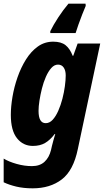

<svg xmlns="http://www.w3.org/2000/svg" viewBox="-35 -786 566 1046"><path d="M239 -616Q256 -651 283 -692Q310 -733 338 -766H431L432 -754Q424 -735 413 -707.5Q402 -680 392.5 -652.5Q383 -625 377 -606H239ZM143 240Q93 240 53.5 230.5Q14 221 -15 207V78Q13 95 55.5 107Q98 119 139 119Q182 119 207.5 95.5Q233 72 243 31L248 9Q251 -4 256 -21.5Q261 -39 266 -56H263Q238 -23 210.5 -7Q183 9 144 9Q91 9 57.5 -33Q24 -75 24 -160Q24 -205 33 -258.5Q42 -312 60.5 -365Q79 -418 106.5 -462Q134 -506 171 -532.5Q208 -559 255 -559Q298 -559 322 -540Q346 -521 361 -482H364L388 -549H511L389 26Q365 143 301.5 191.5Q238 240 143 240ZM214 -115Q235 -115 252 -133.5Q269 -152 282.5 -182.5Q296 -213 305 -248Q314 -283 318.5 -316.5Q323 -350 323 -375Q323 -402 312 -418Q301 -434 281 -434Q261 -434 244.5 -415.5Q228 -397 215 -367.5Q202 -338 193.5 -304Q185 -270 180 -238Q175 -206 175 -182Q175 -115 214 -115Z"/></svg>

Font: Noto Sans Condensed ExtraBold
Style: Italic
Weight: 800
Width: 3
Italic angle: -12°
Designer: Monotype Design Team
Foundry: Monotype Imaging Inc.
Version: Version 2.013; ttfautohint (v1.8.4.7-5d5b)